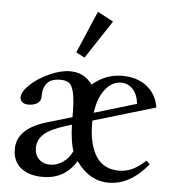

<svg xmlns="http://www.w3.org/2000/svg" viewBox="-52 -756 745 816"><g transform="rotate(5 320.5 -348.0)"><path d="M293 -509.3 256.3 -528.8 333 -708.5 400.4 -672.4ZM160.6 11.2Q99.6 11.2 65.7 -17.3Q31.7 -45.9 31.7 -96.2Q31.7 -184.1 157.2 -221.2L264.2 -252.9V-258.3Q264.2 -321.8 257.6 -353.5Q251 -385.3 238 -396Q225.1 -406.7 198.7 -406.7Q161.6 -406.7 143.6 -387.2Q125.5 -367.7 125.5 -326.2Q125.5 -309.1 110.4 -299.3Q95.2 -289.6 73.2 -289.6Q56.2 -289.6 46.6 -297.1Q37.1 -304.7 37.1 -317.9Q37.1 -342.3 70.1 -373Q103 -403.8 150.9 -425Q198.7 -446.3 237.8 -446.3Q298.3 -446.3 332.5 -397.9Q390.1 -446.3 460.4 -446.3Q522.9 -446.3 564.7 -414.1Q606.4 -381.8 615.7 -324.7L349.6 -245.6V-235.8Q349.6 -145 382.1 -94.2Q414.6 -43.5 480.5 -43.5Q511.7 -43.5 538.6 -56.6Q565.4 -69.8 593.8 -96.2L608.4 -81.5Q532.7 11.2 440.9 11.2Q358.4 11.2 302.2 -68.8Q253.4 11.2 160.6 11.2ZM457.5 -417Q418.9 -417 389.6 -379.6Q360.4 -342.3 352.5 -279.3L532.7 -333Q528.3 -373 507.6 -395Q486.8 -417 457.5 -417ZM120.6 -109.4Q120.6 -79.6 138.7 -61.5Q156.7 -43.5 187 -43.5Q215.3 -43.5 240.7 -60.8Q266.1 -78.1 280.8 -109.4Q267.1 -147 264.6 -220.7L241.2 -213.4Q177.2 -194.3 148.9 -169.7Q120.6 -145 120.6 -109.4Z"/></g></svg>

Font: Elstob Medium
Style: Regular
Weight: 500
Designer: Peter S. Baker
Version: Version 1.015